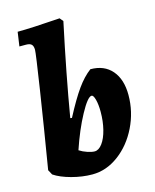

<svg xmlns="http://www.w3.org/2000/svg" viewBox="-113 -816 729 904"><g transform="rotate(-15 251.5 -364.0)"><path d="M115 -626Q115 -644 107 -652Q99 -660 80 -660H48L58 -729Q123 -729 265 -739L279 -722Q226 -474 192 -272L200 -271Q243 -353 275.5 -398.5Q308 -444 343 -470Q410 -470 447.5 -426.5Q485 -383 485 -307Q485 -225 449 -151.5Q413 -78 353 -33.5Q293 11 225 11Q176 11 124 -3Q72 -17 41 -38L28 -62Q62 -266 88.5 -437.5Q115 -609 115 -626ZM190 -116Q207 -105 228 -98Q249 -91 263 -91Q283 -91 300.5 -114.5Q318 -138 328 -178Q338 -218 338 -264Q338 -300 331.5 -324Q325 -348 316 -348Q297 -348 259 -278Q221 -208 190 -116Z"/></g></svg>

Font: Alegreya ExtraBold
Style: Italic
Weight: 800
Italic angle: -7°
Designer: Juan Pablo del Peral
Foundry: Huerta Tipografica
Version: Version 2.007; ttfautohint (v1.6)